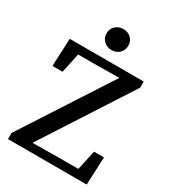

<svg xmlns="http://www.w3.org/2000/svg" viewBox="-206 -977 977 1088"><g transform="rotate(30 282.5 -433.5)"><path d="M21 0V-40L409 -639L398 -596V-616L248 -614H94L132 -644L98 -485H32L40 -667H524V-627L137 -28L148 -69V-51L311 -53H483L444 -23L479 -182H544L536 0ZM276 -730Q246 -730 225.5 -749.5Q205 -769 205 -798Q205 -829 225.5 -848Q246 -867 276 -867Q307 -867 327 -848Q347 -829 347 -798Q347 -769 327 -749.5Q307 -730 276 -730Z"/></g></svg>

Font: Source Serif 4 18pt Medium
Style: Regular
Weight: 500
Designer: Frank Grießhammer
Foundry: Adobe Systems Incorporated
Version: Version 4.004;hotconv 1.0.116;makeotfexe 2.5.65601